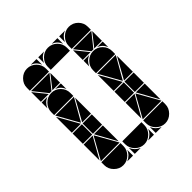

<svg xmlns="http://www.w3.org/2000/svg" viewBox="-177 -790 921 921"><g transform="rotate(-45 284.0 -329.5)"><path d="M284 -657Q311 -657 330 -638Q349 -619 349 -592V-572H219V-592Q219 -618 238.5 -637.5Q258 -657 284 -657ZM142 -492Q169 -492 188 -473Q207 -454 207 -427V-407H77V-427Q77 -453 96.5 -472.5Q116 -492 142 -492ZM142 -657Q169 -657 188 -638Q207 -619 207 -592V-572H77V-592Q77 -618 96.5 -637.5Q116 -657 142 -657ZM426 -492Q453 -492 472 -473Q491 -454 491 -427V-407H361V-427Q361 -453 380.5 -472.5Q400 -492 426 -492ZM426 -657Q453 -657 472 -638Q491 -619 491 -592V-572H361V-592Q361 -618 380.5 -637.5Q400 -657 426 -657ZM426 -2Q400 -2 380.5 -21.5Q361 -41 361 -67V-87H491V-67Q491 -41 471.5 -21.5Q452 -2 426 -2ZM142 -2Q116 -2 96.5 -21.5Q77 -41 77 -67V-87H207V-67Q207 -41 187.5 -21.5Q168 -2 142 -2ZM284 -2Q258 -2 238.5 -21.5Q219 -41 219 -67V-87H349V-67Q349 -41 329.5 -21.5Q310 -2 284 -2ZM363 -92 426 -205 490 -92ZM79 -92 142 -205 206 -92ZM206 -402 142 -290 79 -402ZM490 -402 426 -290 363 -402ZM205 -567 149 -497H136L80 -567ZM489 -567 433 -497H420L364 -567ZM424 -212H361V-282H424ZM140 -212H77V-282H140ZM491 -212H429V-282H491ZM207 -212H145V-282H207ZM77 -287V-395L138 -287ZM361 -287V-395L422 -287ZM361 -207H422L361 -99ZM77 -207H138L77 -99ZM207 -287H147L207 -395ZM491 -207V-99L431 -207ZM207 -207V-99L147 -207ZM491 -287H431L491 -395ZM361 -497V-563L414 -497ZM77 -497V-563L130 -497ZM207 -497H155L207 -563ZM491 -497H439L491 -563ZM219 -42Q231 -14 259 -2H219ZM361 -42Q373 -14 401 -2H361ZM361 -492H401Q387 -487 377 -477Q367 -467 361 -453ZM310 -2Q324 -8 334 -18Q344 -28 349 -42V-2ZM361 -657H401Q387 -652 377 -642Q367 -632 361 -618ZM77 -492H117Q103 -487 93 -477Q83 -467 77 -453ZM168 -2Q182 -8 192 -18Q202 -28 207 -42V-2ZM219 -657H259Q245 -652 235 -642Q225 -632 219 -618ZM349 -657V-618Q339 -647 310 -657ZM491 -492V-453Q481 -482 452 -492ZM207 -492V-453Q197 -482 168 -492ZM207 -657V-618Q197 -647 168 -657Z"/></g></svg>

Font: CAT DyFa
Style: Regular
Weight: 400
Designer: Peter Wiegel
Foundry: Peter Wiegel
Version: Version 1.001; ttfautohint (v1.3)